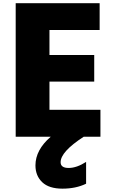

<svg xmlns="http://www.w3.org/2000/svg" viewBox="-20 -803 710 1177"><path d="M76.2 35.2V-783.2H590.8V-619.1H283.2V-465.8H557.6V-302.7H283.2V-129.9H595.7V35.2H493.2Q351.6 127 351.6 191.4Q351.6 226.6 400.9 226.6Q450.2 226.6 507.8 189.5V323.2Q445.3 353.5 362.8 353.5Q280.3 353.5 238.8 314Q197.3 274.4 197.3 210.9Q197.3 116.2 291 35.2Z"/></svg>

Font: GenEi M Gothic v2 Black
Style: Regular
Weight: 900
Version: Version 2.0